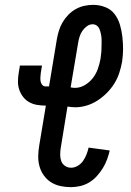

<svg xmlns="http://www.w3.org/2000/svg" viewBox="-20 -763 540 791"><path d="M272 8Q250 8 229 3.5Q208 -1 190.5 -12Q173 -23 160.5 -40.5Q148 -58 142.5 -78.5Q137 -99 137.5 -121Q138 -143 142 -166L169 -328H167Q149 -328 132 -331Q115 -334 100.5 -342Q86 -350 75.5 -363.5Q65 -377 59.5 -393Q54 -409 54 -426.5Q54 -444 57 -462L62 -493H153L148 -462Q147 -454 146.5 -445.5Q146 -437 147 -429Q148 -421 153.5 -414Q159 -407 167 -407H182L214 -600Q217 -618 222.5 -636Q228 -654 237.5 -670.5Q247 -687 261 -701.5Q275 -716 292 -725.5Q309 -735 327.5 -739Q346 -743 364 -743Q390 -743 414 -733.5Q438 -724 452.5 -704.5Q467 -685 474 -661.5Q481 -638 484 -612.5Q487 -587 487 -561Q487 -535 483 -509Q479 -486 471.5 -463Q464 -440 451 -419Q438 -398 420 -380Q402 -362 381 -348.5Q360 -335 336.5 -328Q313 -321 290 -321Q282 -321 274 -322Q266 -323 258 -324L230 -152Q228 -139 228 -125Q228 -111 232.5 -99Q237 -87 248 -79.5Q259 -72 273 -72Q287 -72 300.5 -80Q314 -88 322.5 -100.5Q331 -113 336.5 -127Q342 -141 345 -155L432 -143Q428 -125 421 -106Q414 -87 403.5 -70Q393 -53 379 -37.5Q365 -22 347.5 -11.5Q330 -1 310.5 3.5Q291 8 272 8ZM289 -401Q310 -401 329.5 -412.5Q349 -424 362.5 -441.5Q376 -459 383 -479Q390 -499 394 -520Q395 -530 396.5 -540.5Q398 -551 398 -561.5Q398 -572 398.5 -582Q399 -592 398.5 -602Q398 -612 396 -622Q394 -632 390.5 -641.5Q387 -651 379.5 -657Q372 -663 361 -663Q349 -663 338 -655Q327 -647 319.5 -636Q312 -625 308 -612.5Q304 -600 302 -587L271 -403Q276 -402 280.5 -401.5Q285 -401 289 -401Z"/></svg>

Font: Iosevka SS18 Medium
Style: Italic
Weight: 500
Italic angle: -9°
Monospace: yes
Designer: Belleve Invis
Foundry: Belleve Invis
Version: Version 25.1.1; ttfautohint (v1.8.4)